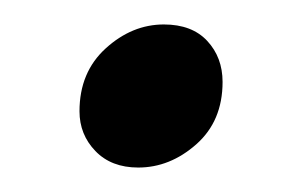

<svg xmlns="http://www.w3.org/2000/svg" viewBox="-20 -389 234 157"><path d="M45 -298Q45 -330 66.5 -349.5Q88 -369 114 -369Q137 -369 149.5 -355.5Q162 -342 162 -322Q162 -290 140.5 -271Q119 -252 93 -252Q71 -252 58 -265.5Q45 -279 45 -298Z"/></svg>

Font: Radio Canada Condensed
Style: Italic
Weight: 400
Width: 3
Italic angle: -12°
Designer: Charles Daoud, Etienne Aubert Bonn, Alexandre Saumier Demers, Jacques Le Bailly
Foundry: Radio-Canada
Version: Version 2.104; ttfautohint (v1.8.4.7-5d5b);gftools[0.9.28.de